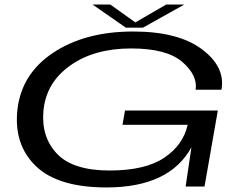

<svg xmlns="http://www.w3.org/2000/svg" viewBox="-20 -820 1096 844"><path d="M448 4Q236 4 138.8 -88.8Q41.5 -181.5 56 -332.5Q72 -493.5 212.8 -587.5Q353.5 -681.5 565.5 -681.5Q763 -681.5 867.2 -603.8Q971.5 -526 953.5 -425.5H840Q849.5 -489 781 -548Q712.5 -607 556 -607Q394 -607 288 -531.5Q182 -456 171 -332.5Q160.5 -218.5 230.2 -144.5Q300 -70.5 462 -70.5Q619 -70.5 702.5 -127Q785 -182.5 805 -271.5H518.5L529.5 -334H937.5L879 0H796L821.5 -172.5Q724.5 4 448 4ZM533 -698.5 387 -800H465L575 -721.5L710.5 -800H790L608.5 -698.5Z"/></svg>

Font: Anybody UltraExpanded Regular
Style: Italic
Weight: 400
Width: 9
Italic angle: -10°
Designer: Tyler Finck
Foundry: Etcetera Type Company
Version: Version 1.010; ttfautohint (v1.8.3) -l 8 -r 50 -G 200 -x 14 